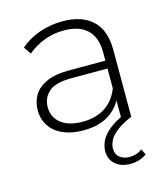

<svg xmlns="http://www.w3.org/2000/svg" viewBox="-111 -613 804 918"><g transform="rotate(-15 291.5 -154.5)"><path d="M435 0V-119L433 -137V-333Q433 -406 393.5 -444Q354 -482 278 -482Q224 -482 177.5 -463.5Q131 -445 98 -416L73 -452Q112 -487 167 -506.5Q222 -526 282 -526Q379 -526 431 -477Q483 -428 483 -331V0ZM247 4Q189 4 146.5 -14.5Q104 -33 81.5 -67Q59 -101 59 -145Q59 -185 77.5 -217.5Q96 -250 139 -270.5Q182 -291 254 -291H446V-252H255Q174 -252 141.5 -222Q109 -192 109 -147Q109 -97 147 -67Q185 -37 254 -37Q320 -37 365.5 -67Q411 -97 433 -154L447 -120Q426 -63 375.5 -29.5Q325 4 247 4ZM422 217Q377 217 348.5 193Q320 169 320 127Q320 104 331.5 78.5Q343 53 373.5 27Q404 1 459 -22L483 0Q432 22 405.5 43.5Q379 65 369 85.5Q359 106 359 124Q359 154 378.5 169Q398 184 427 184Q444 184 460.5 178.5Q477 173 489 163L503 192Q486 204 465.5 210.5Q445 217 422 217Z"/></g></svg>

Font: Modern
Style: Regular
Weight: 300
Designer: Julieta Ulanovsky
Foundry: Julieta Ulanovsky
Version: Version 8.000